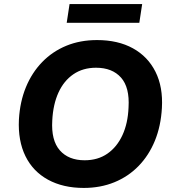

<svg xmlns="http://www.w3.org/2000/svg" viewBox="-20 -913 855 944"><path d="M392 11Q290 11 216 -29.5Q142 -70 105 -145.5Q68 -221 73 -325Q78 -413 107.5 -484.5Q137 -556 187.5 -608Q238 -660 306 -688Q374 -716 457 -716Q560 -716 633.5 -675.5Q707 -635 744.5 -560Q782 -485 776 -382Q771 -293 741.5 -221Q712 -149 661.5 -97Q611 -45 542.5 -17Q474 11 392 11ZM396 -125Q461 -125 508 -157.5Q555 -190 582 -248.5Q609 -307 612 -385Q618 -483 575 -531.5Q532 -580 452 -580Q388 -580 341 -548Q294 -516 267.5 -458Q241 -400 237 -321Q231 -223 274 -174Q317 -125 396 -125ZM308 -801 322 -893H679L665 -801Z"/></svg>

Font: Nunito Sans 10pt ExtraBold
Style: Italic
Weight: 800
Italic angle: -9°
Designer: Vernon Adams
Foundry: Vernon Adams
Version: Version 3.101;gftools[0.9.27]